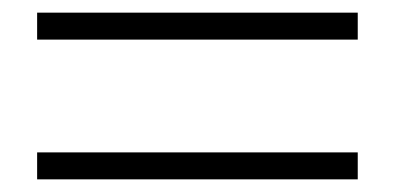

<svg xmlns="http://www.w3.org/2000/svg" viewBox="-20 -511 620 302"><path d="M542.7 -228.9H38.4V-271.3H542.7ZM542.7 -448.7H38.4V-491.1H542.7Z"/></svg>

Font: Noto Serif TC
Style: Regular
Weight: 200
Designer: Ryoko NISHIZUKA 西塚涼子 (kana & ideographs); Frank Grießhammer (Latin, Greek & Cyrillic); Wenlong ZHANG 张文龙 (bopomofo); San
Foundry: Adobe
Version: Version 2.001;hotconv 1.1.0;makeotfexe 2.6.0